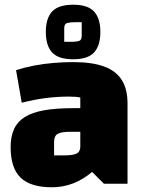

<svg xmlns="http://www.w3.org/2000/svg" viewBox="-20 -778 605 813"><path d="M200 15Q109 15 67 -26Q25 -67 25 -155Q25 -200 39.5 -231.5Q54 -263 85 -282.5Q116 -302 166.5 -311Q217 -320 290 -320H350V-220H278Q239 -220 224 -211Q209 -202 209 -178V-120H251Q290 -120 305 -128Q320 -136 320 -158V-365Q305 -369 270 -369Q225 -369 176 -363Q127 -357 72 -343L48 -481Q86 -493 125.5 -500.5Q165 -508 206.5 -511.5Q248 -515 290 -515Q370 -515 420.5 -496.5Q471 -478 495.5 -439.5Q520 -401 520 -340V0H420L370 -50Q293 15 200 15ZM290 -527Q227 -527 200.5 -556Q174 -585 174 -643Q174 -700 200.5 -729Q227 -758 290 -758Q352 -758 378.5 -729Q405 -700 405 -643Q405 -585 378.5 -556Q352 -527 290 -527ZM252 -601H284Q303 -601 314.5 -604.5Q326 -608 326 -627V-684H297Q277 -684 264.5 -680.5Q252 -677 252 -659Z"/></svg>

Font: Changa ExtraBold
Style: Regular
Weight: 800
Designer: Eduardo Rodriguez Tunni
Foundry: Eduardo Rodriguez Tunni
Version: Version 3.002; ttfautohint (v1.8.2)